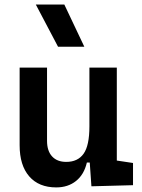

<svg xmlns="http://www.w3.org/2000/svg" viewBox="-20 -815 626 845"><path d="M227.5 9.8Q150.9 9.8 108.6 -38.8Q66.4 -87.4 66.4 -175.8V-517.6H187V-195.3Q187 -150.9 209.2 -126.7Q231.4 -102.5 271.5 -102.5Q322.3 -102.5 347.9 -138.4Q373.5 -174.3 373.5 -258.8V-517.6H494.1V-108.4L565.4 -97.7V0L382.3 4.9L375 -99.6H362.3Q350.1 -46.9 314.7 -18.6Q279.3 9.8 227.5 9.8ZM235.4 -609.4 137.7 -794.9H263.2L351.1 -609.4Z"/></svg>

Font: CaskaydiaCove NFP SemiBold
Style: Regular
Weight: 600
Designer: Aaron Bell
Foundry: Saja Typeworks
Version: Version 2111.001; VTT 6.35;Nerd Fonts 3.1.1